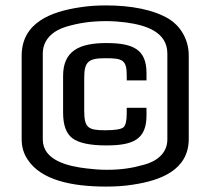

<svg xmlns="http://www.w3.org/2000/svg" viewBox="-20 -679 757 709"><path d="M521 -253V-281H448V-261C448 -233 444 -216 436 -209C428 -202 406 -198 369 -198C305 -198 291 -207 291 -271V-391C291 -452 307 -464 369 -464C431 -464 448 -459 448 -401V-382H521V-409C521 -498 470 -520 372 -520C273 -520 213 -491 213 -399V-263C213 -216 225 -185 248 -168C271 -151 313 -142 372 -142C472 -142 521 -164 521 -253ZM677 -474C677 -537 643 -585 604 -609C546 -644 462 -659 372 -659C338 -659 306 -657 275 -652C169 -636 60 -596 60 -473V-166C60 -137 67 -112 82 -90C132 -13 247 10 372 10C406 10 439 8 470 3C571 -12 677 -50 677 -166ZM598 -164C598 -112 557 -83 513 -71C467 -58 428 -52 374 -52C349 -52 324 -54 300 -57C230 -65 138 -87 138 -164V-481C138 -535 178 -566 223 -580C270 -594 315 -601 373 -601C398 -601 423 -599 446 -596C518 -586 598 -562 598 -481Z"/></svg>

Font: Gamestation Text
Style: Bold
Weight: 400
Designer: Jonas Hecksher
Foundry: Jonas Hecksher, Playtypeª, e-types AS
Version: Version 1.003